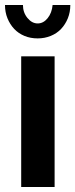

<svg xmlns="http://www.w3.org/2000/svg" viewBox="-24 -750 302 770"><path d="M61 0V-524H195V0ZM127 -656Q150 -656 167 -677Q184 -698 187 -730H258Q258 -701 248 -676.5Q238 -652 221 -634Q204 -616 179.5 -606Q155 -596 127 -596Q98 -596 74 -606Q50 -616 33 -634Q16 -652 6 -676.5Q-4 -701 -4 -730H68Q68 -700 86 -678Q104 -656 127 -656Z"/></svg>

Font: PTCRaleway
Style: Bold
Weight: 700
Designer: Matt McInerney, Pablo Impallari, Rodrigo Fuenzalida
Foundry: Matt McInerney, Pablo Impallari, Rodrigo Fuenzalida
Version: Version 3.000g; ttfautohint (v1.5) -l 8 -r 28 -G 28 -x 14 -D